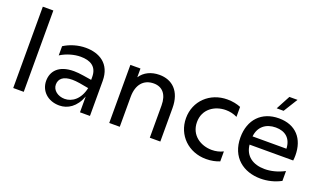

<svg xmlns="http://www.w3.org/2000/svg" viewBox="-75 -1191 2755 1646"><g transform="rotate(20 1302.5 -367.5)"><path d="M91 0H187V-742H91Z M700 0H791V-319C791 -477 682 -537 559 -537C490 -537 418 -516 362 -480V-396C415 -430 484 -450 544 -450C629 -450 695 -418 695 -320V-294L619 -306C587 -311 558 -314 532 -314C391 -314 335 -241 335 -155C335 -66 404 6 512 6C588 6 661 -39 700 -144ZM424 -153C424 -206 462 -240 544 -240C563 -240 586 -238 611 -234L695 -219C672 -111 603 -63 536 -63C475 -63 424 -101 424 -153Z M1232 -535C1156 -535 1094 -504 1059 -450V-530H967V0H1063V-273C1063 -387 1121 -449 1211 -449C1289 -449 1337 -396 1337 -294V0H1433V-305C1433 -460 1348 -535 1232 -535Z M1851 7C1899 7 1940 -2 1974 -16V-107C1943 -91 1907 -83 1871 -83C1771 -83 1671 -144 1671 -265C1671 -384 1769 -446 1870 -446C1906 -446 1942 -438 1974 -422V-513C1940 -527 1899 -536 1851 -536C1691 -536 1571 -420 1571 -265C1571 -109 1691 7 1851 7Z M2347 5C2411 5 2474 -10 2532 -41V-131C2471 -99 2409 -84 2353 -84C2247 -84 2171 -135 2161 -237H2559C2561 -253 2562 -269 2562 -284C2562 -435 2477 -535 2322 -535C2165 -535 2066 -431 2066 -269C2066 -86 2193 5 2347 5ZM2470 -312H2161C2170 -402 2234 -452 2323 -452C2409 -452 2466 -406 2470 -312ZM2273 -609H2336L2416 -738H2342Z"/></g></svg>

Font: Chess Sans Medium
Style: Regular
Weight: 500
Designer: Wolf Bōese
Foundry: Wolf Bōese
Version: Version 7.223;Glyphs 3.3 (3306)